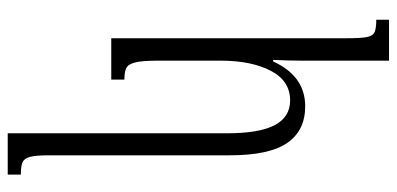

<svg xmlns="http://www.w3.org/2000/svg" viewBox="-285 -515 1027 497"><g transform="rotate(-90 228.5 -266.5)"><path d="M320 -2Q320 -31 322 -73H318Q280 10 202 10Q139 10 107 -36.5Q75 -83 75 -185V-652Q75 -687 71 -702Q67 -717 57.5 -721.5Q48 -726 25 -726V-760H132V-192Q132 -109 153 -69Q174 -29 217 -29Q268 -29 294 -79.5Q320 -130 320 -209V-371Q320 -411 315.5 -429.5Q311 -448 301 -453Q291 -458 271 -458V-492H378V115Q378 154 381 169.5Q384 185 393.5 189.5Q403 194 426 194V227H320Z"/></g></svg>

Font: Noto Serif Armenian Light Cond
Style: Regular
Weight: 300
Width: 3
Designer: Monotype Design team
Foundry: Monotype Imaging Inc.
Version: Version 1.000